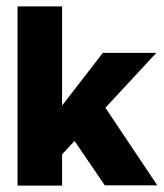

<svg xmlns="http://www.w3.org/2000/svg" viewBox="-20 -583 514 603"><path d="M175 0H35V-563H175ZM266 -312 474 -1H309L164 -214ZM173 -96V-249L303 -417H471Z"/></svg>

Font: Darker Grotesque Black
Style: Regular
Weight: 900
Designer: Gabriel Lam
Foundry: TypeRant
Version: Version 1.000;gftools[0.9.28]